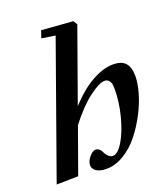

<svg xmlns="http://www.w3.org/2000/svg" viewBox="-140 -820 807 926"><g transform="rotate(-20 263.0 -357.0)"><path d="M-4.9 0 236.3 -677.2 166.5 -688 179.2 -725.1 340.3 -712.9 353 -692.4 220.2 -320.8Q279.8 -385.7 338.6 -418.7Q397.5 -451.7 449.2 -451.7Q490.2 -451.7 510.5 -430.2Q530.8 -408.7 530.8 -362.8Q530.8 -325.7 516.8 -276.9Q502.9 -228 476.6 -178Q450.2 -127.9 416.5 -85.4Q382.8 -43 338.1 -15.9Q293.5 11.2 248 11.2Q214.4 11.2 196.3 -1Q178.2 -13.2 178.2 -32.2Q178.2 -52.2 195.6 -73.2Q212.9 -94.2 229 -94.2Q237.8 -94.2 245.8 -88.1Q253.9 -82 257.8 -73.2Q274.4 -37.1 297.9 -37.1Q323.7 -37.1 351.6 -84Q379.4 -130.9 397.5 -201.2Q415.5 -271.5 415.5 -335.9Q415.5 -351.6 413.8 -362.1Q412.1 -372.6 404.3 -381.8Q396.5 -391.1 382.3 -391.1Q355 -391.1 302.2 -351.3Q249.5 -311.5 189.5 -234.4L106.4 -2.4Z"/></g></svg>

Font: Elstob 10pt
Style: Bold Italic
Weight: 700
Italic angle: -20°
Designer: Peter S. Baker
Version: Version 1.015